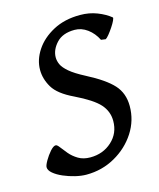

<svg xmlns="http://www.w3.org/2000/svg" viewBox="-94 -647 605 730"><g transform="rotate(-15 208.5 -282.5)"><path d="M407.7 -538.1Q410.2 -536.1 405.3 -525.6Q400.4 -515.1 391.6 -502Q382.8 -488.8 374 -478Q365.2 -467.3 360.4 -464.8L342.3 -467.3Q328.6 -495.1 305.2 -512.5Q281.7 -529.8 254.9 -529.8Q207.5 -529.8 183.1 -503.2Q158.7 -476.6 158.7 -446.8Q158.7 -433.6 165 -419.2Q171.4 -404.8 191.4 -387.7Q211.4 -370.6 251 -350.1Q321.8 -313.5 352.3 -280Q382.8 -246.6 382.8 -195.8Q382.8 -139.6 352.1 -92Q321.3 -44.4 269.8 -15.4Q218.3 13.7 156.7 13.7Q137.2 13.7 113.3 8.1Q89.4 2.4 67.4 -7.1Q45.4 -16.6 31.2 -28.6Q17.1 -40.5 17.1 -52.7Q17.1 -60.5 27.1 -77.9Q37.1 -95.2 50 -109.9Q63 -124.5 71.8 -124.5Q77.6 -124.5 86.4 -112.5Q95.2 -100.6 108.4 -85Q121.6 -69.3 141.1 -57.6Q160.6 -45.9 188 -45.9Q238.3 -45.9 272.9 -77.4Q307.6 -108.9 307.6 -157.7Q307.6 -195.3 282 -223.9Q256.3 -252.4 188.5 -285.2Q128.9 -313.5 108.9 -347.2Q88.9 -380.9 88.9 -416.5Q88.9 -456.1 113.5 -493.4Q138.2 -530.8 183.3 -554.9Q228.5 -579.1 289.1 -579.1Q325.7 -579.1 356.2 -567.1Q386.7 -555.2 407.7 -538.1Z"/></g></svg>

Font: Dai Banna SIL
Style: Italic
Weight: 400
Italic angle: -11°
Designer: Victor Gaultney
Foundry: SIL International
Version: Version 4.000